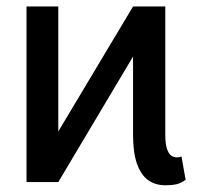

<svg xmlns="http://www.w3.org/2000/svg" viewBox="-20 -550 639 580"><path d="M91.9 -45.6 381.9 -530.4 444.8 -484.8 156.1 0ZM60.1 -530.4H156.1V0H60.1ZM381.9 -143.6V-530.4H479.3V-143.6Q479.3 -116.7 484.1 -101.5Q489 -86.3 496.5 -80.5Q504.1 -74.6 515.2 -74.6Q519 -74.6 522.4 -75.4Q525.9 -76.3 528.3 -77.3L540.7 -6.9Q526.6 3.5 512.8 6.6Q499 9.7 480 9.7Q448.5 9.7 427 -6.2Q405.4 -22.1 393.6 -55.9Q381.9 -89.8 381.9 -143.6Z"/></svg>

Font: Pretendard Variable
Style: Regular
Weight: 400
Designer: Base glyphs from Inter by Rasmus Andersson; Hangul glyphs from Noto Sans CJK(Source Han Sans) by Jang Soo-young and Kang
Foundry: Kil Hyung-jin
Version: Version 1.100;FEAKit 1.0